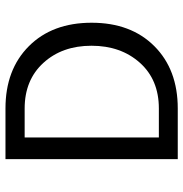

<svg xmlns="http://www.w3.org/2000/svg" viewBox="-4 -665 669 701"><g transform="rotate(-90 330.5 -314.5)"><path d="M100 0V-629H285Q427 -629 512.5 -543.5Q598 -458 598 -314.5Q598 -171 512.5 -85.5Q427 0 285 0ZM179 -69H285Q390 -69 452 -138.5Q514 -208 514 -315Q514 -422 451.5 -490.5Q389 -559 285 -559H179Z"/></g></svg>

Font: Karmilla
Style: Bold
Weight: 700
Designer: Jonathan Pinhorn
Version: Version 1.000